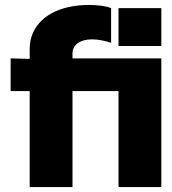

<svg xmlns="http://www.w3.org/2000/svg" viewBox="-20 -756 695 776"><path d="M340 -736Q368 -736 392 -732.5Q416 -729 429 -723V-583Q412 -589 391 -593Q370 -597 353 -597Q316 -597 294.5 -581.5Q273 -566 273 -540V-520H632V0H459V-388H273V0H100V-388H23V-520L100 -518V-558Q100 -611 129.5 -651.5Q159 -692 213.5 -714Q268 -736 340 -736ZM459 -723H632V-570H459Z"/></svg>

Font: Non Bureau Extended
Style: Bold
Weight: 700
Width: 7
Designer: Jona Saucedo
Foundry: Non Foundry
Version: Version 1.000; ttfautohint (v1.8.4)